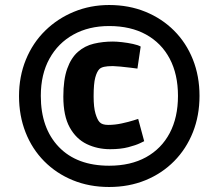

<svg xmlns="http://www.w3.org/2000/svg" viewBox="-20 -704 873 767"><path d="M416 43Q337 43 271 16Q205 -11 156.5 -60Q108 -109 82 -175.5Q56 -242 56 -320Q56 -399 83.5 -466Q111 -533 160.5 -581.5Q210 -630 275.5 -657Q341 -684 416 -684Q495 -684 561 -657Q627 -630 675.5 -581.5Q724 -533 750.5 -466.5Q777 -400 777 -321Q777 -242 750.5 -175.5Q724 -109 675.5 -60Q627 -11 561 16Q495 43 416 43ZM420 -108Q369 -108 326.5 -128.5Q284 -149 258.5 -195Q233 -241 233 -318Q233 -386 248.5 -429.5Q264 -473 291.5 -497Q319 -521 355 -529.5Q391 -538 431 -538Q446 -538 468 -535.5Q490 -533 511 -528.5Q532 -524 542 -518L529 -430Q522 -431 502 -433.5Q482 -436 461 -438Q440 -440 431 -440Q408 -440 395.5 -437Q383 -434 377 -428Q367 -418 360.5 -394Q354 -370 354 -319Q354 -275 361.5 -250Q369 -225 378 -216Q388 -205 412 -205Q439 -205 466.5 -211Q494 -217 513 -223Q532 -229 532 -229L556 -140Q556 -140 539.5 -132Q523 -124 492.5 -116Q462 -108 420 -108ZM416 -42Q502 -42 563.5 -76Q625 -110 658 -172.5Q691 -235 691 -321Q691 -407 658 -469.5Q625 -532 563.5 -566Q502 -600 416 -600Q335 -600 273.5 -566Q212 -532 177.5 -469.5Q143 -407 143 -321Q143 -192 215 -117Q287 -42 416 -42Z"/></svg>

Font: Ruda ExtraBold
Style: Regular
Weight: 800
Designer: Mariela Monsalve and Angelina Sanchez
Foundry: Mariela Monsalve and Angelina Sanchez
Version: Version 2.000